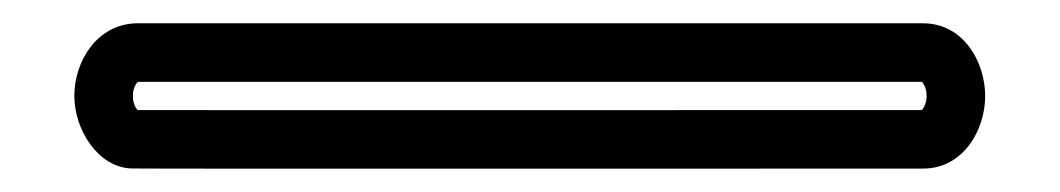

<svg xmlns="http://www.w3.org/2000/svg" viewBox="-20 14 905 164"><path d="M96.1 33.9C62.8 34.9 43.5 66.3 43.5 96C43.5 124.7 63.6 156.8 92.1 157.9C106.4 158.3 765.7 158 768.5 158C802.7 158 821.5 125.2 821.5 96C821.5 66.9 802.9 33.9 768.5 33.9ZM97.8 83.9H767.5C768.7 85 771.5 89.3 771.5 96C771.5 102.7 768.4 107.1 767.4 108C735.5 108 123.5 108.2 97.6 108C96.3 106.9 93.5 102.7 93.5 96C93.5 88.5 97 84.5 97.8 83.9Z"/></svg>

Font: Hi.
Style: Regular
Weight: 400
Designer: Mew Too, Robert Jablonski
Foundry: Cannot Into Space Fonts
Version: Version 1.996